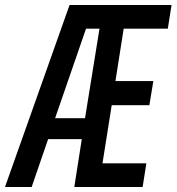

<svg xmlns="http://www.w3.org/2000/svg" viewBox="-43 -750 708 770"><path d="M-23 0 236 -730H645L630 -635H453L420 -425H572L556 -328H405L368 -95H544L529 0H255L285 -192H150L84 0ZM178 -276H298L356 -635H302Z"/></svg>

Font: JetBrains Mono NL SemiBold
Style: Italic
Weight: 600
Italic angle: -9°
Monospace: yes
Designer: Philipp Nurullin, Konstantin Bulenkov
Foundry: JetBrains
Version: Version 2.305; ttfautohint (v1.8.4.7-5d5b)